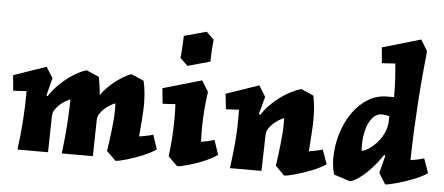

<svg xmlns="http://www.w3.org/2000/svg" viewBox="-52 -889 2360 1021"><g transform="rotate(5 1128.5 -378.0)"><path d="M480 -326.2Q495.6 -349.1 516.6 -369.9Q537.6 -390.6 559.6 -407.2Q581.5 -423.8 602.5 -435.5Q623.5 -447.3 639.2 -452.1L706.1 -422.9Q714.4 -386.7 716.8 -355.5Q719.2 -324.2 719.2 -296.9Q719.2 -282.7 718.3 -262.2Q717.3 -241.7 715.6 -218.5Q713.9 -195.3 711.9 -171.1Q710 -147 708 -126Q712.9 -126.5 722.7 -128.2Q732.4 -129.9 743.4 -132.1Q754.4 -134.3 764.9 -136.7Q775.4 -139.2 782.2 -142.1L808.1 -64.9Q793.9 -55.2 774.9 -45.4Q755.9 -35.6 734.9 -26.9Q713.9 -18.1 692.1 -10.7Q670.4 -3.4 651.4 2.2Q632.3 7.8 617.2 11Q602.1 14.2 594.2 14.2L544.9 -34.2Q549.3 -62 553.5 -92.5Q557.6 -123 560.8 -152.1Q564 -181.2 565.9 -206.3Q567.9 -231.4 567.9 -249Q567.9 -262.7 567.9 -271Q567.9 -279.3 566.9 -290Q556.6 -286.6 541.5 -277.8Q526.4 -269 512 -256.3Q497.6 -243.7 487.1 -228Q476.6 -212.4 476.1 -194.8L472.2 0H306.2Q311 -39.6 315.2 -80.1Q319.3 -120.6 321.8 -158.4Q324.2 -196.3 325.7 -230Q327.1 -263.7 327.1 -290Q316.9 -286.6 301.5 -277.8Q286.1 -269 272 -256.3Q257.8 -243.7 247.6 -228Q237.3 -212.4 236.8 -194.8L232.9 0H69.8Q75.2 -39.6 79.1 -80.1Q83 -120.6 85.7 -158.4Q88.4 -196.3 89.6 -230Q90.8 -263.7 90.8 -290V-314Q80.6 -313 70.1 -312.5Q59.6 -312 50 -311.3Q40.5 -310.5 32.5 -310.3Q24.4 -310.1 20 -310.1L12.2 -392.1L186 -452.1L222.2 -394L198.2 -299.8L205.1 -296.9Q227.1 -331.5 254.6 -358.6Q282.2 -385.7 309.6 -405.3Q336.9 -424.8 360.8 -436.5Q384.8 -448.2 399.9 -452.1L466.8 -422.9Q468.8 -414.6 470.9 -401.9Q473.1 -389.2 475.1 -375.2Q477.1 -361.3 478.3 -348.1Q479.5 -335 480 -326.2Z M1135.3 -64.9Q1121.1 -54.7 1102.3 -44.7Q1083.5 -34.7 1062.5 -25.9Q1041.5 -17.1 1020 -9.8Q998.5 -2.4 979.7 2.9Q960.9 8.3 946 11.2Q931.2 14.2 923.3 14.2L874 -34.2Q877 -58.6 879.4 -83.7Q881.8 -108.9 883.5 -133.1Q885.3 -157.2 886.2 -179.2Q887.2 -201.2 887.2 -219.2Q887.2 -232.4 887.2 -245.8Q887.2 -259.3 887 -272Q886.7 -284.7 886.2 -295.7Q885.7 -306.6 885.3 -314Q875 -313 865 -312.5Q855 -312 845.7 -311.3Q836.4 -310.5 829.1 -310.3Q821.8 -310.1 817.4 -310.1L809.1 -392.1L1016.1 -452.1L1052.2 -394Q1048.3 -365.2 1045.4 -340.1Q1042.5 -314.9 1040.8 -291Q1039.1 -267.1 1038.1 -243.7Q1037.1 -220.2 1037.1 -194.8Q1037.1 -172.4 1037.6 -156.2Q1038.1 -140.1 1039.1 -126Q1055.7 -128.9 1075.4 -133.3Q1095.2 -137.7 1109.4 -142.1ZM931.2 -522 891.1 -561Q893.6 -583 894.8 -604Q896 -625 897 -642.1Q897.9 -661.6 898.4 -679.2L1018.1 -711.9L1058.1 -672.9Q1055.7 -650.9 1054.4 -629.9Q1053.2 -608.9 1052.2 -592.3Q1051.3 -572.8 1051.3 -555.2Z M1714.4 -64.9Q1700.2 -55.2 1680.7 -45.4Q1661.1 -35.6 1639.4 -26.9Q1617.7 -18.1 1595.5 -10.7Q1573.2 -3.4 1553.5 2.2Q1533.7 7.8 1518.1 11Q1502.4 14.2 1494.1 14.2L1446.3 -34.2Q1450.2 -62 1454.1 -92.5Q1458 -123 1461.2 -152.1Q1464.4 -181.2 1466.3 -206.3Q1468.3 -231.4 1468.3 -249V-290Q1458 -286.6 1442.9 -277.8Q1427.7 -269 1413.3 -256.3Q1398.9 -243.7 1388.4 -228Q1377.9 -212.4 1377.4 -194.8L1372.1 0H1204.1Q1214.8 -79.6 1220 -141.1Q1225.1 -202.6 1225.1 -254.9V-314Q1214.8 -313 1204.3 -312.5Q1193.8 -312 1184.3 -311.3Q1174.8 -310.5 1167 -310.3Q1159.2 -310.1 1155.3 -310.1L1146.5 -392.1L1321.3 -452.1L1357.4 -394L1332 -299.8L1340.3 -296.9Q1358.4 -324.7 1382.6 -349.6Q1406.7 -374.5 1433.8 -394.5Q1460.9 -414.6 1489.5 -429.4Q1518.1 -444.3 1545.4 -452.1L1612.3 -422.9Q1619.6 -386.7 1621.8 -355.5Q1624 -324.2 1624 -296.9Q1624 -282.7 1623 -262.2Q1622.1 -241.7 1620.6 -218.5Q1619.1 -195.3 1617.4 -171.1Q1615.7 -147 1614.3 -126Q1618.7 -126.5 1628.2 -128.2Q1637.7 -129.9 1648.7 -132.1Q1659.7 -134.3 1670.2 -136.7Q1680.7 -139.2 1687 -142.1Z M2193.8 -711.9Q2186.5 -638.7 2180.4 -569.6Q2174.3 -500.5 2169.7 -429.9Q2165 -359.4 2161.6 -284.9Q2158.2 -210.4 2156.7 -126Q2173.3 -128.9 2190.4 -132.1Q2207.5 -135.3 2228.5 -142.1L2255.9 -64.9Q2241.7 -55.2 2222.2 -45.4Q2202.6 -35.6 2180.4 -26.9Q2158.2 -18.1 2135.5 -10.7Q2112.8 -3.4 2092.8 2.2Q2072.8 7.8 2057.1 11Q2041.5 14.2 2033.7 14.2L1997.6 -43.9L2021.5 -138.2L2014.6 -141.1Q1996.6 -114.3 1976.1 -89.4Q1955.6 -64.5 1934.1 -43.7Q1912.6 -22.9 1890.4 -7.8Q1868.2 7.3 1846.7 14.2L1758.8 -14.2Q1755.9 -23.9 1753.4 -35.9Q1751 -47.9 1749.5 -59.1Q1748 -70.3 1747.3 -80.1Q1746.6 -89.8 1746.6 -95.2Q1746.6 -168.5 1766.6 -233.2Q1786.6 -297.9 1821.3 -346.7Q1856 -395.5 1902.3 -423.8Q1948.7 -452.1 2001.5 -452.1H2040.5Q2040.5 -478.5 2040 -501Q2039.6 -523.4 2038.3 -544.4Q2037.1 -565.4 2035.4 -586.4Q2033.7 -607.4 2031.7 -630.9Q2021.5 -629.9 2010.7 -629.4Q2000 -628.9 1990.5 -628.2Q1981 -627.4 1972.9 -627.2Q1964.8 -627 1960.4 -627L1952.6 -710L2157.7 -770ZM2024.4 -349.1Q2015.6 -351.6 2004.4 -353.3Q1993.2 -355 1983.4 -355Q1962.9 -355 1946 -341.6Q1929.2 -328.1 1917.5 -305.2Q1905.8 -282.2 1899.2 -251.2Q1892.6 -220.2 1892.6 -185.1Q1892.6 -177.2 1892.6 -169.2Q1892.6 -161.1 1893.6 -152.8Q1901.9 -153.3 1914.8 -159.4Q1927.7 -165.5 1941.7 -176.3Q1955.6 -187 1970 -201.9Q1984.4 -216.8 1995.8 -235.1Q2007.3 -253.4 2014.9 -275.1Q2022.5 -296.9 2023.4 -320.8Z"/></g></svg>

Font: Simonetta
Style: Black Italic
Weight: 900
Italic angle: -2°
Designer: Gayaneh Bagdasaryan
Foundry: Brownfox
Version: Version 1.002